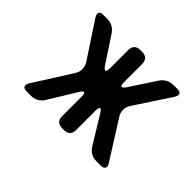

<svg xmlns="http://www.w3.org/2000/svg" viewBox="-150 -638 875 875"><g transform="rotate(45 288.0 -200.0)"><path d="M25 -8Q25 9 50 9H77Q116 9 138 -25L220 -159Q229 -174 236 -174Q243 -174 243 -152V-27Q243 13 283 13H293Q333 13 333 -27V-152Q333 -174 340 -174Q347 -174 356 -159L438 -25Q460 9 499 9H526Q551 9 551 -8Q551 -16 545 -25L428 -210Q419 -225 419 -242Q419 -261 429 -277L544 -452Q550 -463 550 -469Q550 -485 526 -485H502Q463 -485 440 -452L358 -327Q348 -312 341 -312Q333 -312 333 -335V-451Q333 -491 293 -491H283Q243 -491 243 -451V-335Q243 -312 235 -312Q229 -312 218 -327L136 -452Q114 -485 74 -485H50Q26 -485 26 -469Q26 -463 32 -452L147 -277Q157 -261 157 -242Q157 -225 148 -210L31 -25Q25 -16 25 -8ZM545 91V89H544ZM31 91 32 89H31Z"/></g></svg>

Font: WDXL Lubrifont TC
Style: Regular
Weight: 400
Designer: [WDXL Lubrifont] Copyright 2020-2022 (c) NightFurySL2001, Skr-ZERO; [ZCOOL QingKe HuangYou] Copyright 2018-2022 (c) The 
Version: Version 2.001;hotconv 1.1.1;makeotfexe 2.6.0